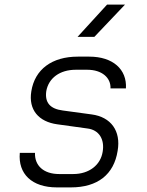

<svg xmlns="http://www.w3.org/2000/svg" viewBox="-20 -805 640 834"><path d="M317 -645H390L523 -785H445ZM227 9H288C404 9 475 -47 491 -150C506 -236 462 -297 378 -308L253 -325C198 -332 174 -359 181 -409C191 -466 240 -502 309 -502H359C423 -502 462 -467 460 -421H527C532 -504 470 -559 368 -559H318C206 -559 131 -504 116 -408C103 -328 148 -276 229 -265L359 -247C411 -241 435 -199 426 -146C417 -88 367 -49 298 -49H237C169 -49 130 -86 132 -141H66C58 -50 118 9 227 9Z"/></svg>

Font: JetBrains Mono ExtraLight
Style: Italic
Weight: 240
Italic angle: -9°
Monospace: yes
Designer: Philipp Nurullin, Konstantin Bulenkov
Foundry: JetBrains
Version: Version 2.305